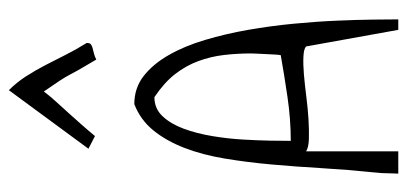

<svg xmlns="http://www.w3.org/2000/svg" viewBox="-260 -668 910 429"><g transform="rotate(-90 194.5 -454.0)"><path d="M175.8 -608.4Q211.9 -608.4 238.8 -587.4Q265.6 -566.4 285.6 -531.2Q305.7 -496.1 319.3 -450.2Q333 -404.3 341.8 -354Q350.6 -303.7 355.5 -252.4Q360.4 -201.2 362.3 -156.2Q364.3 -111.3 364.7 -75.2Q365.2 -39.1 365.2 -18.6H341.8L304.7 -224.6Q299.8 -229.5 282.7 -230.5Q265.6 -231.4 242.7 -229.5Q219.7 -227.5 192.9 -224.1Q166 -220.7 142.1 -219.2Q118.2 -217.8 98.6 -218.3Q79.1 -218.8 70.3 -224.6V-18.6H20.5Q20.5 -21.5 21 -29.8Q21.5 -38.1 21.5 -46.9Q21.5 -55.7 22.5 -63.5Q23.4 -71.3 23.4 -74.2Q29.3 -130.9 32.7 -189Q36.1 -247.1 41 -301.8Q45.9 -356.4 54.2 -406.2Q62.5 -456.1 78.1 -496.6Q93.8 -537.1 117.2 -565.9Q140.6 -594.7 175.8 -608.4ZM191.4 -563.5Q166 -563.5 148.9 -545.4Q131.8 -527.3 121.1 -498.5Q110.4 -469.7 104.5 -434.6Q98.6 -399.4 96.7 -365.7Q94.7 -332 94.2 -303.2Q93.8 -274.4 93.8 -258.8Q141.6 -258.8 191.4 -266.1Q241.2 -273.4 285.2 -281.2Q286.1 -285.2 286.6 -293.9Q287.1 -302.7 287.6 -313.5Q288.1 -324.2 288.6 -334Q289.1 -343.8 289.1 -346.7Q289.1 -378.9 285.6 -408.2Q282.2 -437.5 272 -465.3Q261.7 -493.2 242.7 -517.6Q223.6 -542 191.4 -563.5ZM204.1 -810.5Q191.4 -793.9 178.7 -780.3Q166 -766.6 154.3 -753.4Q142.6 -740.2 130.4 -726.6Q118.2 -712.9 104.5 -696.3L76.2 -710.9L207 -888.7Q224.6 -871.1 237.8 -850.6Q251 -830.1 262.7 -807.6Q274.4 -785.2 286.1 -761.7Q297.9 -738.3 312.5 -714.8Q312.5 -708 309.6 -705.6Q306.6 -703.1 301.3 -701.7Q295.9 -700.2 289.6 -698.7Q283.2 -697.3 275.4 -693.4Q262.7 -714.8 255.4 -727.5Q248 -740.2 242.2 -751.5Q236.3 -762.7 228 -775.4Q219.7 -788.1 204.1 -810.5Z"/></g></svg>

Font: Annie Use Your Telescope
Style: Regular
Weight: 400
Designer: Kimberly Geswein
Foundry: Kimberly Geswein
Version: Version 1.002 2001